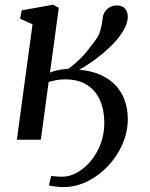

<svg xmlns="http://www.w3.org/2000/svg" viewBox="-20 -580 622 797"><path d="M50 0 115 -479 63.5 -502.5 70 -537 200.5 -560.5 224 -547.5 187.5 -278.5Q197 -283 210 -286.2Q223 -289.5 237.5 -291.8Q252 -294 265 -295Q290.5 -314.5 308 -331.2Q325.5 -348 340.5 -366.5Q355.5 -385 373 -408.5Q391.5 -433 397.5 -456.8Q403.5 -480.5 406 -502.5Q408 -521.5 417 -533.5Q426 -545.5 439 -551.5Q452 -557.5 464.5 -557.5Q487.5 -557.5 499 -544.2Q510.5 -531 510.5 -510.5Q510.5 -488 496.8 -461.8Q483 -435.5 460.5 -409.5Q441 -388 416.2 -366.2Q391.5 -344.5 364 -325.2Q336.5 -306 309 -290.5Q361.5 -286 399.8 -268.2Q438 -250.5 462.8 -222.5Q487.5 -194.5 499 -159.8Q510.5 -125 510.5 -86.5Q510.5 -33 488.8 17.5Q467 68 429 108.5Q391 149 343 172.8Q295 196.5 243 196.5Q225.5 196.5 208.8 194.2Q192 192 183 189.5L192.5 150.5Q199.5 151 211.8 152.2Q224 153.5 239 153.5Q269 153.5 299.8 136.5Q330.5 119.5 356.2 89Q382 58.5 397.5 17.8Q413 -23 413 -71Q413 -123 395.2 -163.5Q377.5 -204 341.5 -227.2Q305.5 -250.5 250.5 -250.5Q228.5 -250.5 211.5 -247Q194.5 -243.5 182 -240L149.5 0Z"/></svg>

Font: Merriweather 36pt
Style: Italic
Weight: 400
Italic angle: -7.8°
Version: Version 2.101